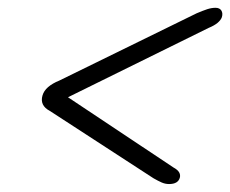

<svg xmlns="http://www.w3.org/2000/svg" viewBox="-20 -587 587 490"><path d="M147.8 -342.6 145.2 -334.7 512.5 -515.8Q527 -521.8 535.3 -528.7Q543.5 -535.7 546.1 -542.8Q549.3 -552.8 545 -560Q540.7 -567.1 529.8 -567.1Q520 -567.1 508.8 -563.5Q497.7 -559.8 481.9 -553.1L131.2 -381.3Q113.7 -374.2 102.7 -364.7Q91.8 -355.2 88.4 -343.2Q81.1 -317.7 107.1 -304L371.8 -132Q383.7 -125.2 392.8 -121.2Q401.9 -117.3 411.4 -117.3Q434.4 -117.3 438.9 -133.4Q440.9 -140.4 437.2 -147.1Q433.5 -153.7 422.5 -159.7Z"/></svg>

Font: Fraunces
Style: Italic
Weight: 900
Italic angle: -16°
Version: Version 1.000;[0bf87f6ff]